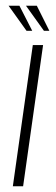

<svg xmlns="http://www.w3.org/2000/svg" viewBox="-20 -653 196 673"><path d="M25 0 95 -495H131L61 0ZM153 -545H134L71 -633H109ZM93 -545H73L10 -633H48Z"/></svg>

Font: Alumni Sans Thin ExtraLight
Style: Italic
Weight: 250
Italic angle: -8°
Version: Version 1.016